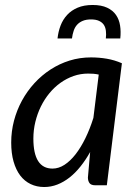

<svg xmlns="http://www.w3.org/2000/svg" viewBox="-20 -744 551 771"><path d="M25 0ZM409 0H363Q345.5 0 339.2 -9Q333 -18 333 -31L342 -133.5Q324 -101.5 303.2 -75.5Q282.5 -49.5 259.2 -31.2Q236 -13 210.5 -3Q185 7 157.5 7Q127.5 7 103 -4.8Q78.5 -16.5 61.2 -39.2Q44 -62 34.5 -95.2Q25 -128.5 25 -171.5Q25 -216.5 36.2 -259.2Q47.5 -302 68.2 -340Q89 -378 118 -409.8Q147 -441.5 182.8 -464.8Q218.5 -488 259.5 -500.8Q300.5 -513.5 345.5 -513.5Q378 -513.5 408.8 -508.2Q439.5 -503 469.5 -490ZM191 -67Q215.5 -67 239 -82.2Q262.5 -97.5 283.5 -124.5Q304.5 -151.5 322.8 -188.8Q341 -226 355 -270.5L376.5 -444.5Q365.5 -447 354.8 -447.8Q344 -448.5 333.5 -448.5Q303.5 -448.5 275.5 -438.8Q247.5 -429 223 -411.5Q198.5 -394 178.5 -369.8Q158.5 -345.5 144.2 -316.5Q130 -287.5 122 -254.8Q114 -222 114 -187.5Q114 -67 191 -67ZM352 -724Q387 -724 410 -713.2Q433 -702.5 445.8 -684Q458.5 -665.5 462.2 -641.2Q466 -617 463 -589.5H405Q407 -606 405.2 -620.2Q403.5 -634.5 396.8 -644.5Q390 -654.5 377.5 -660.2Q365 -666 345.5 -666Q326 -666 312.2 -660.2Q298.5 -654.5 289.5 -644.5Q280.5 -634.5 275.8 -620.2Q271 -606 269 -589.5H211Q214 -617 223.2 -641.2Q232.5 -665.5 249.5 -684Q266.5 -702.5 291.8 -713.2Q317 -724 352 -724Z"/></svg>

Font: Lato
Style: Italic
Weight: 400
Italic angle: -7°
Designer: Lukasz Dziedzic
Foundry: tyPoland Lukasz Dziedzic
Version: Version 2.007; 2014-02-27